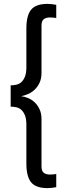

<svg xmlns="http://www.w3.org/2000/svg" viewBox="-20 -845 365 990"><path d="M35 -405Q49 -405 63.5 -408Q78 -411 89.5 -421Q101 -431 108.5 -449.5Q116 -468 116 -499V-698Q116 -765 140.5 -795Q165 -825 225 -825Q235 -825 248.5 -823.5Q262 -822 270 -820V-752Q265 -753 257 -754Q249 -755 239 -755Q216 -755 205 -745.5Q194 -736 194 -713V-469Q194 -440 184 -418.5Q174 -397 158.5 -382.5Q143 -368 124.5 -360Q106 -352 89 -349Q106 -347 124.5 -339.5Q143 -332 158.5 -317.5Q174 -303 184 -281.5Q194 -260 194 -231V13Q194 36 205 45.5Q216 55 239 55Q249 55 257 54Q265 53 270 52V120Q262 122 248.5 123.5Q235 125 225 125Q165 125 140.5 95Q116 65 116 -2V-201Q116 -232 108.5 -250.5Q101 -269 89.5 -279Q78 -289 63.5 -292Q49 -295 35 -295Z"/></svg>

Font: Share
Style: Regular
Weight: 400
Designer: Ralph du Carrois
Version: Version 1.001